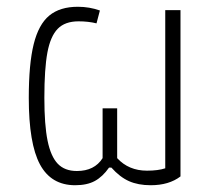

<svg xmlns="http://www.w3.org/2000/svg" viewBox="-20 -542 637 567"><path d="M65 -253Q65 -353 79.5 -411.5Q94 -470 125.5 -496Q157 -522 210 -522Q244 -522 275 -511L265 -473Q241 -479 212 -479Q172 -479 150.5 -457Q129 -435 120 -387Q111 -339 111 -253Q111 -173 120.5 -126.5Q130 -80 150.5 -58.5Q171 -37 207 -37Q259 -37 283 -75V-222H326V-75Q360 -38 414 -38Q447 -38 468 -45V-512H513V-21Q479 5 425 5Q388 5 361 -7Q334 -19 309 -47H302Q283 -20 260 -7.5Q237 5 202 5Q131 5 98 -56.5Q65 -118 65 -253Z"/></svg>

Font: Athiti Light
Style: Regular
Weight: 300
Designer: CadsonDemak Team
Foundry: CadsonDemak
Version: Version 1.032